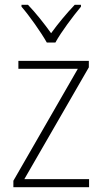

<svg xmlns="http://www.w3.org/2000/svg" viewBox="-20 -784 429 804"><path d="M176 -606H212C236 -650 285 -715 319 -756V-764H293C257 -726 223 -685 194 -645C166 -684 129 -731 97 -764H70V-756C103 -718 151 -650 176 -606ZM353 0V-34H82L352 -502V-529H57V-496H306L36 -27V0Z"/></svg>

Font: Noto Sans Myanmar SemiCondensed ExtraLight
Style: Regular
Weight: 200
Width: 4
Designer: Monotype Design Team
Foundry: Monotype Imaging Inc.
Version: Version 2.107